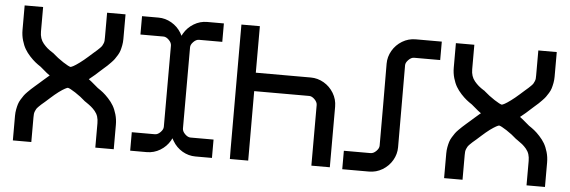

<svg xmlns="http://www.w3.org/2000/svg" viewBox="-46 -830 2886 972"><g transform="rotate(5 1396.5 -344.0)"><path d="M43.9 0V-125.5Q43.9 -142.1 46.9 -157.7Q49.8 -173.3 53.5 -185.1Q57.1 -196.8 64.9 -209.5Q72.8 -222.2 78.4 -230.2Q84 -238.3 95.2 -249.5Q106.4 -260.7 112.5 -266.4Q118.7 -272 131.6 -283.4Q144.5 -294.9 149.9 -299.3L174.3 -320.8L195.8 -339.4Q198.2 -341.3 201.2 -343.3Q192.9 -349.1 185.5 -355Q171.4 -366.2 151.4 -383.8Q135.7 -394 123.3 -404.1Q110.8 -414.1 95.2 -430.9Q79.6 -447.8 69.1 -465.6Q58.6 -483.4 51.3 -508.5Q43.9 -533.7 43.9 -561.5V-686H137.7V-561.5Q137.7 -543 142.6 -528.1Q147.5 -513.2 157.7 -501Q168 -488.8 178.2 -480Q190.4 -469.7 206.1 -460L209 -458.5L211.4 -456.1Q234.4 -435.5 264.2 -416Q293 -397.5 302.2 -396Q306.6 -396.5 317.1 -402.1Q327.6 -407.7 347.2 -422.1Q366.7 -436.5 388.7 -456.1Q397.9 -464.8 411.4 -476.3Q424.8 -487.8 429.9 -492.4Q435.1 -497.1 442.9 -504.9Q450.7 -512.7 453.1 -517.1Q455.6 -521.5 458.7 -528.6Q461.9 -535.6 462.4 -542.7Q462.9 -549.8 462.9 -560.1V-685.5H556.6V-560.1Q556.6 -543.5 553.7 -528.1Q550.8 -512.7 547.1 -500.7Q543.5 -488.8 535.6 -476.1Q527.8 -463.4 522.2 -455.6Q516.6 -447.8 505.4 -436.3Q494.1 -424.8 488.3 -419.2Q482.4 -413.6 469.2 -402.3Q456.1 -391.1 451.2 -386.2L427.2 -364.7L404.8 -346.2L399.9 -342.3Q408.2 -336.4 415 -330.6Q429.2 -319.3 449.2 -301.8Q464.8 -291.5 477.3 -281.5Q489.7 -271.5 505.4 -254.6Q521 -237.8 531.5 -220Q542 -202.1 549.3 -177Q556.6 -151.9 556.6 -124V0H462.9V-124Q462.9 -142.6 458.3 -157.5Q453.6 -172.4 443.4 -184.6Q433.1 -196.8 422.4 -205.6Q411.6 -214.4 395 -225.6L392.1 -227.5L389.2 -229.5Q366.2 -250.5 336.9 -269.5Q308.1 -288.1 298.3 -289.6Q293.9 -289.1 283.4 -283.4Q272.9 -277.8 253.4 -263.7Q233.9 -249 212.4 -229.5Q203.1 -220.7 189.7 -209.2Q176.3 -197.8 170.9 -193.1Q165.5 -188.5 158 -180.7Q150.4 -172.9 147.9 -168.7Q145.5 -164.6 142.3 -157.2Q139.2 -149.9 138.4 -142.8Q137.7 -135.7 137.7 -125.5V0Z M640.6 -683.6H724.6Q759.3 -683.6 790.5 -665.5Q821.8 -647.5 840.8 -616.2Q844.7 -609.4 848.1 -602.1Q851.6 -607.9 854.5 -613.8Q872.6 -645 904.1 -664.1Q935.5 -683.1 971.7 -683.1H1056.6V-589.4H938.5Q923.8 -589.4 910.2 -575.4Q896.5 -561.5 896.5 -547.9V-135.3Q896.5 -120.6 910.6 -106.7Q924.8 -92.8 938.5 -92.8H1055.7V0.5H971.7Q936.5 0.5 905.3 -17.6Q874 -36.1 855.5 -67.4L847.7 -81.1L841.8 -69.3Q823.7 -38.1 792.2 -19Q760.7 0 724.1 0H640.1V-93.8H757.3Q772 -93.8 785.6 -107.7Q799.3 -121.6 799.3 -135.3V-547.9Q799.3 -562.5 785.4 -576.4Q771.5 -590.3 757.8 -590.3H640.6Z M1146.5 -2Q1146.5 -25.4 1146 -48.8L1145.5 -638.2V-685.1H1239.3V-638.7V-448.7H1519Q1553.7 -448.7 1585 -430.7Q1616.2 -412.6 1635.3 -381.1Q1654.3 -349.6 1654.3 -312.5V-4.4H1560.5V-312.5Q1560.5 -327.1 1546.6 -341.1Q1532.7 -355 1519 -355H1239.3V-343.8Q1239.3 -147 1239.7 -48.8V-2Z M1717.8 -93.8H1853.5Q1868.2 -93.8 1882.1 -107.7Q1896 -121.6 1896 -135.3Q1896 -259.8 1895.8 -343.8Q1895.5 -427.7 1895 -552.2Q1895 -586.9 1913.1 -618.2Q1931.2 -649.4 1962.6 -668.5Q1994.1 -687.5 2031.2 -687.5H2163.6V-593.8H2031.2Q2016.6 -593.8 2002.7 -579.6Q1988.8 -565.4 1988.8 -552.2Q1988.8 -427.7 1989.3 -343.8Q1989.7 -259.8 1989.7 -135.3Q1989.7 -100.6 1971.7 -69.3Q1953.6 -38.1 1922.1 -19Q1890.6 0 1853.5 0H1717.8Z M2235.4 0V-125.5Q2235.4 -142.1 2238.3 -157.7Q2241.2 -173.3 2244.9 -185.1Q2248.5 -196.8 2256.3 -209.5Q2264.2 -222.2 2269.8 -230.2Q2275.4 -238.3 2286.6 -249.5Q2297.9 -260.7 2304 -266.4Q2310.1 -272 2323 -283.4Q2335.9 -294.9 2341.3 -299.3L2365.7 -320.8L2387.2 -339.4Q2389.6 -341.3 2392.6 -343.3Q2384.3 -349.1 2377 -355Q2362.8 -366.2 2342.8 -383.8Q2327.1 -394 2314.7 -404.1Q2302.2 -414.1 2286.6 -430.9Q2271 -447.8 2260.5 -465.6Q2250 -483.4 2242.7 -508.5Q2235.4 -533.7 2235.4 -561.5V-686H2329.1V-561.5Q2329.1 -543 2334 -528.1Q2338.9 -513.2 2349.1 -501Q2359.4 -488.8 2369.6 -480Q2381.8 -469.7 2397.5 -460L2400.4 -458.5L2402.8 -456.1Q2425.8 -435.5 2455.6 -416Q2484.4 -397.5 2493.7 -396Q2498 -396.5 2508.5 -402.1Q2519 -407.7 2538.6 -422.1Q2558.1 -436.5 2580.1 -456.1Q2589.4 -464.8 2602.8 -476.3Q2616.2 -487.8 2621.3 -492.4Q2626.5 -497.1 2634.3 -504.9Q2642.1 -512.7 2644.5 -517.1Q2647 -521.5 2650.1 -528.6Q2653.3 -535.6 2653.8 -542.7Q2654.3 -549.8 2654.3 -560.1V-685.5H2748V-560.1Q2748 -543.5 2745.1 -528.1Q2742.2 -512.7 2738.5 -500.7Q2734.9 -488.8 2727.1 -476.1Q2719.2 -463.4 2713.6 -455.6Q2708 -447.8 2696.8 -436.3Q2685.5 -424.8 2679.7 -419.2Q2673.8 -413.6 2660.6 -402.3Q2647.5 -391.1 2642.6 -386.2L2618.7 -364.7L2596.2 -346.2L2591.3 -342.3Q2599.6 -336.4 2606.4 -330.6Q2620.6 -319.3 2640.6 -301.8Q2656.2 -291.5 2668.7 -281.5Q2681.2 -271.5 2696.8 -254.6Q2712.4 -237.8 2722.9 -220Q2733.4 -202.1 2740.7 -177Q2748 -151.9 2748 -124V0H2654.3V-124Q2654.3 -142.6 2649.7 -157.5Q2645 -172.4 2634.8 -184.6Q2624.5 -196.8 2613.8 -205.6Q2603 -214.4 2586.4 -225.6L2583.5 -227.5L2580.6 -229.5Q2557.6 -250.5 2528.3 -269.5Q2499.5 -288.1 2489.7 -289.6Q2485.4 -289.1 2474.9 -283.4Q2464.4 -277.8 2444.8 -263.7Q2425.3 -249 2403.8 -229.5Q2394.5 -220.7 2381.1 -209.2Q2367.7 -197.8 2362.3 -193.1Q2356.9 -188.5 2349.4 -180.7Q2341.8 -172.9 2339.4 -168.7Q2336.9 -164.6 2333.7 -157.2Q2330.6 -149.9 2329.8 -142.8Q2329.1 -135.7 2329.1 -125.5V0Z"/></g></svg>

Font: GokturkKurgu
Style: Regular
Weight: 400
Designer: facebook.com/biligbitig
Foundry: facebook.com/biligbitig
Version: Version 1.0